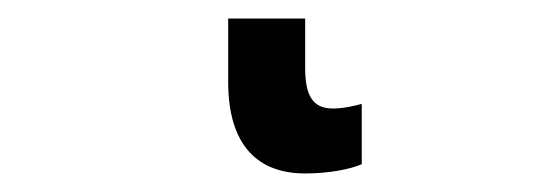

<svg xmlns="http://www.w3.org/2000/svg" viewBox="-20 39 585 207"><path d="M309 59H226V127C226 196 258 226 309 226C336 226 359 221 370 216V151C363 153 350 156 339 156C317 156 309 142 309 112Z"/></svg>

Font: Noto Sans Thai Medium
Style: Regular
Weight: 500
Designer: Monotype Design Team
Foundry: Monotype Imaging Inc.
Version: Version 1.901